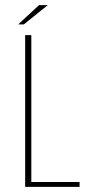

<svg xmlns="http://www.w3.org/2000/svg" viewBox="-20 -728 335 748"><path d="M78 0V-591H102V-19H290V0ZM51 -633 132 -708H166L73 -633Z"/></svg>

Font: Alumni Sans SC Thin
Style: Regular
Weight: 100
Designer: Robert E. Leuschke
Foundry: Robert E. Leuschke
Version: Version 1.018